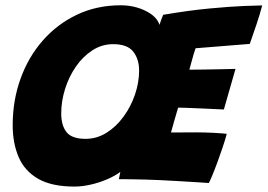

<svg xmlns="http://www.w3.org/2000/svg" viewBox="-20 -680 1012 726"><path d="M262 25.5Q175.5 25.5 124.2 -4Q73 -33.5 50.5 -86Q28 -138.5 28 -207Q28 -300.5 57.8 -382.8Q87.5 -465 142.2 -527.2Q197 -589.5 271.8 -624.8Q346.5 -660 436 -660Q488 -660 530.8 -638.8Q573.5 -617.5 583 -586Q590.5 -609 597 -624Q693 -640.5 773 -648Q853 -655.5 905.5 -657.5Q958 -659.5 971.5 -659.5Q962 -623.5 950 -588.2Q938 -553 924.5 -514L719.5 -497.5Q717 -491 712 -474.2Q707 -457.5 702.5 -440.2Q698 -423 696 -416.5Q715.5 -416.5 748.2 -417Q781 -417.5 814.5 -418.2Q848 -419 870.5 -419.5L826.5 -266Q818 -266.5 793.5 -267.5Q769 -268.5 739.5 -270Q710 -271.5 685.8 -272.2Q661.5 -273 653.5 -273Q648 -254.5 639.5 -225.2Q631 -196 626.5 -179Q671.5 -179.5 720.5 -179.5Q754.5 -179.5 786.5 -177.8Q818.5 -176 837.5 -174Q831.5 -151.5 821.8 -122.5Q812 -93.5 801.5 -65Q791 -36.5 782.2 -15.5Q773.5 5.5 769.5 12Q757 11 724.8 9Q692.5 7 654 4.8Q615.5 2.5 584 1Q560.5 0 529.8 -1Q499 -2 471.5 -2.2Q444 -2.5 429.5 -2.5Q431.5 -14 435 -30Q415 -15 385.5 -2.2Q356 10.5 323.2 18Q290.5 25.5 262 25.5ZM304 -155Q346 -155 382.8 -178Q419.5 -201 447.2 -239Q475 -277 490.5 -322.8Q506 -368.5 506 -413Q506 -456.5 483.8 -484.8Q461.5 -513 408 -513Q365.5 -513 329.5 -489.8Q293.5 -466.5 267 -428.2Q240.5 -390 226 -343.5Q211.5 -297 211.5 -250.5Q211.5 -206 231.5 -180.5Q251.5 -155 304 -155Z"/></svg>

Font: Grandstander ExtraBold
Style: Italic
Weight: 800
Italic angle: -15°
Designer: Tyler Finck
Foundry: Etcetera Type Co
Version: Version 1.200; ttfautohint (v1.8.3)